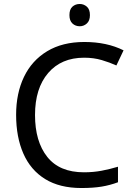

<svg xmlns="http://www.w3.org/2000/svg" viewBox="-20 -935 672 965"><path d="M403 -645Q288 -645 222 -568Q156 -491 156 -357Q156 -224 217.5 -146.5Q279 -69 402 -69Q449 -69 491 -77Q533 -85 573 -97V-19Q533 -4 490.5 3Q448 10 389 10Q280 10 207 -35Q134 -80 97.5 -163Q61 -246 61 -358Q61 -466 100.5 -548.5Q140 -631 217 -677.5Q294 -724 404 -724Q517 -724 601 -682L565 -606Q532 -621 491.5 -633Q451 -645 403 -645ZM381 -915Q401 -915 416.5 -901.5Q432 -888 432 -859Q432 -831 416.5 -817Q401 -803 381 -803Q359 -803 344 -817Q329 -831 329 -859Q329 -888 344 -901.5Q359 -915 381 -915Z"/></svg>

Font: Go Noto Current
Style: Regular
Weight: 400
Designer: Monotype Design Team
Foundry: Monotype Imaging Inc.
Version: Version 2.007; ttfautohint (v1.8) -l 8 -r 50 -G 200 -x 14 -D